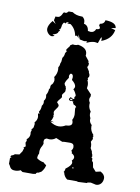

<svg xmlns="http://www.w3.org/2000/svg" viewBox="-82 -778 609 834"><g transform="rotate(10 222.0 -361.0)"><path d="M12.2 -50.8 18.1 -55.2 12.2 -57.1 16.1 -62.5Q23.9 -64 30.3 -70.3L49.8 -72.8L60.5 -88.4L65.4 -104.5H60.5L70.8 -112.3L66.9 -127.9L70.8 -136.7L69.3 -143.6Q82 -153.3 82 -168L81.1 -177.2L84 -184.6L82.5 -190.4Q90.8 -195.8 90.8 -204.1L92.3 -214.8L90.3 -221.7Q101.1 -232.4 101.1 -247.6L98.1 -263.2L105 -260.7L101.1 -271Q108.9 -281.7 108.9 -298.3Q114.7 -304.7 114.7 -314L113.8 -320.8Q120.6 -329.1 120.6 -338.4L119.1 -348.1Q126.5 -359.9 127 -374L131.3 -380.4L130.4 -384.3L132.3 -393.6Q137.2 -397 141.1 -404.3L139.2 -406.7L142.1 -406.2L143.6 -416Q143.6 -423.8 140.1 -430.2Q151.4 -445.8 151.4 -464.4L150.4 -475.6Q155.8 -482.4 155.8 -492.2L159.2 -501.5L160.6 -518.6Q168 -527.3 168.5 -539.6L172.4 -547.4H176.8Q171.4 -548.8 171.4 -557.6L185.5 -576.2L182.6 -579.6L185.5 -578.6L194.8 -584L203.1 -583Q211.9 -583 218.3 -586.4Q259.3 -579.6 259.3 -551.8L258.8 -544.9L275.4 -523.9L274.9 -521Q274.9 -516.6 279.3 -513.7L276.9 -511.2L279.3 -509.3L273.9 -497.6L284.7 -480Q284.7 -473.1 290 -467.8L287.1 -465.3L291 -463.9L288.6 -460.9L290 -457.5Q284.7 -453.6 284.7 -449.7L287.1 -442.9H284.2Q290 -431.6 290 -419.9L288.6 -406.7L310.5 -383.3V-374Q306.6 -367.2 306.6 -361.8Q306.6 -355 312 -346.7L311.5 -339.4Q311.5 -323.7 322.3 -310.1L320.8 -299.8Q320.8 -291 326.2 -281.2L325.7 -275.4Q325.7 -263.2 336.9 -252.9L336.4 -246.6Q336.4 -227.5 352.5 -210.9L349.1 -209.5L353.5 -206.1Q350.6 -205.1 350.6 -201.7L352.5 -194.3L345.7 -181.2Q350.1 -171.4 350.1 -161.6L349.6 -153.8L357.4 -140.6Q357.4 -133.8 362.8 -124L360.8 -120.6L364.3 -118.7Q360.4 -117.7 360.4 -114.3L365.7 -109.4L364.7 -104.5Q364.7 -98.6 370.6 -93.8L374.5 -72.8L389.2 -56.2L409.7 -61Q429.7 -50.8 429.7 -34.2Q429.7 -21.5 422.9 -12.2Q414.1 -1 399.9 -1L376 -6.3L361.8 -3.9L360.4 -1.5L319.3 0.5L317.4 -1.5H272.9Q258.3 -12.2 254.9 -29.8L252 -31.2Q257.3 -38.1 257.3 -46.9Q281.7 -64.5 281.7 -77.1Q281.7 -82.5 278.3 -85.9Q286.1 -93.8 286.1 -101.1Q286.1 -110.4 271.5 -118.2L273.4 -121.1L269 -128.9Q275.4 -136.7 275.4 -144.5Q275.4 -161.1 258.3 -161.1Q227.1 -161.1 223.6 -159.2L194.8 -170.9Q182.6 -160.2 166 -160.2L154.3 -161.6L146.5 -157.7Q143.1 -152.8 143.1 -146L145 -136.7L141.1 -126.5Q132.8 -113.8 132.8 -99.6L133.3 -91.3Q128.4 -83.5 128.4 -70.3Q141.1 -60.1 159.7 -57.1Q163.6 -51.8 172.4 -46.9Q169.4 -29.8 156.7 -15.6L145 -9.3Q135.7 -9.3 134.3 -2L123 0H76.2L66.9 -6.3Q55.7 -0.5 43.9 -0.5Q35.2 -0.5 30.5 -2.4Q25.9 -4.4 22.9 -7.8Q20 -11.2 18.1 -15.6Q16.1 -20 12.2 -24.9ZM195.3 -222.7Q210.9 -222.7 226.1 -231.9Q252.9 -232.4 252.9 -247.6Q252.9 -254.4 249.5 -260.7Q255.9 -271.5 255.9 -285.2L253.4 -311L254.9 -316.9L257.3 -317.9Q252 -325.2 244.1 -327.1L239.3 -336.9L240.2 -342.8L235.4 -337.9L236.3 -342.8L228.5 -339.8Q220.2 -342.3 220.2 -345.7Q220.2 -351.6 226.1 -356.9Q235.4 -350.6 239.3 -350.6Q242.7 -350.6 242.7 -353L241.7 -359.9Q246.1 -363.3 246.1 -366.7Q246.1 -369.6 241.2 -378.9Q236.3 -388.2 231.4 -392.1Q236.8 -398.9 236.8 -404.3Q236.8 -416.5 218.3 -431.2L219.7 -442.9Q219.7 -457 209 -457.5Q202.6 -452.6 202.6 -444.8L203.6 -438Q193.8 -425.3 189.5 -411.6Q190.9 -402.3 198.7 -396L194.8 -393.6L198.7 -393.1V-379.4Q198.7 -374.5 192.9 -368.7Q187 -362.8 187 -358.4L188.5 -351.1Q188.5 -348.6 186.5 -346.2Q173.8 -332 171.4 -324.7Q180.7 -315.4 180.7 -311Q180.7 -304.7 172.6 -295.2Q164.6 -285.6 164.6 -279.3L167.5 -266.1L164.1 -264.6L167.5 -261.7Q164.1 -245.6 158.7 -240.7L174.3 -236.3L156.7 -237.3Q176.3 -222.7 195.3 -222.7ZM229 -343.3 236.8 -347.2 228 -351.1 224.1 -347.2ZM291.5 -53.2 289.6 -59.6 286.6 -58.1 286.1 -53.7ZM152.8 -721.7H170.4Q186.5 -710 211.4 -710H215.3Q227.5 -701.2 227.5 -687L227.1 -680.7Q246.6 -677.2 249.5 -652.8L261.7 -650.9Q277.8 -650.9 283.7 -667Q298.8 -667.5 298.8 -674.3Q298.8 -677.7 293.5 -684.6L295.4 -692.4Q314 -694.8 316.9 -711.9Q364.3 -710.9 366.2 -686L346.2 -682.6L365.7 -676.8Q358.9 -636.7 314 -620.1L314.5 -628.4Q314.5 -635.7 312.5 -635.7Q310.1 -635.7 301.3 -608.4L288.1 -610.4Q272.5 -610.4 256.3 -602.5H250.5L254.4 -608.4L241.2 -606.4L221.2 -610.4L212.4 -630.9L214.4 -613.3Q209.5 -624 203.6 -624L198.7 -622.1Q193.4 -652.3 170.4 -668.9L155.8 -669.4L162.1 -675.8L151.9 -673.8L148.9 -668L141.1 -670.9Q133.3 -661.6 133.3 -649.9L129.9 -639.2L124.5 -637.7L130.4 -633.3L124 -627Q124 -616.7 100.6 -611.3L110.8 -606.9Q104 -603 98.6 -603Q95.2 -603 90.8 -605.2Q86.4 -607.4 82.8 -611.3Q79.1 -615.2 76.4 -620.4Q73.7 -625.5 73.7 -631.8Q73.7 -647.5 91.3 -668.9L106.4 -658.2L96.2 -672.9L100.1 -690.4L106 -689.9Q114.7 -689.9 119.1 -693.8Q123.5 -697.8 126 -702.1Q128.4 -706.5 130.1 -710.4Q131.8 -714.4 135.7 -714.4L140.6 -713.4Q146 -713.4 152.8 -721.7Z"/></g></svg>

Font: Truetypewriter PolyglOTT
Style: Regular
Weight: 400
Designer: Sergey Beatoff a.k.a. Sam_T
Version: Version 3.76